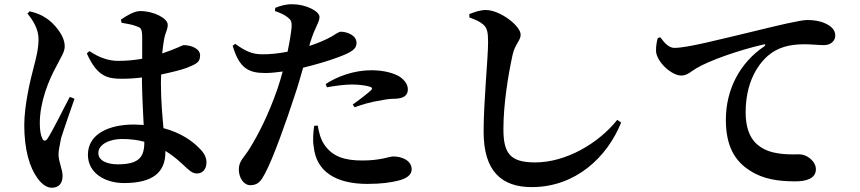

<svg xmlns="http://www.w3.org/2000/svg" viewBox="-20 -829 4040 902"><path d="M223 53C256 53 274 33 274 -3C274 -34 255 -68 255 -104C255 -119 259 -140 267 -180C278 -216 311 -310 330 -365L308 -374C281 -324 228 -215 204 -179C195 -164 184 -165 178 -180C171 -194 167 -219 167 -250C167 -350 208 -451 245 -518C268 -564 284 -584 284 -612C284 -666 228 -724 198 -743C173 -760 152 -768 119 -776L109 -765C135 -734 161 -692 161 -646C161 -601 151 -561 138 -512C122 -452 94 -333 94 -241C94 -127 119 -42 156 8C175 35 199 53 223 53ZM553 -459C583 -459 615 -461 647 -465V-441C648 -375 652 -301 655 -242L609 -244C494 -244 393 -201 393 -102C393 -16 473 31 563 31C697 31 757 -19 757 -114V-120C783 -104 808 -85 834 -61C867 -30 882 -14 905 -14C932 -14 950 -34 950 -67C950 -90 938 -112 916 -133C884 -166 831 -205 748 -227C743 -284 736 -354 736 -439L737 -479C790 -490 835 -502 857 -510C903 -529 920 -536 920 -569C920 -600 879 -617 843 -617C837 -617 811 -601 742 -578C745 -606 748 -629 751 -645C758 -681 768 -689 768 -713C768 -742 705 -777 638 -777C611 -777 574 -755 548 -737L551 -722C575 -718 601 -714 623 -705C640 -699 648 -696 648 -653V-553C614 -547 577 -543 535 -543C494 -543 449 -556 400 -589L388 -578C437 -467 488 -459 553 -459ZM658 -163V-161C658 -92 634 -57 533 -57C486 -57 442 -73 442 -110C442 -152 497 -176 553 -176C590 -176 625 -172 658 -163Z M1706 35C1773 35 1817 28 1849 20C1889 11 1914 -7 1914 -33C1914 -76 1867 -94 1828 -94C1808 -94 1770 -75 1682 -75C1601 -75 1543 -92 1504 -149C1484 -178 1477 -214 1473 -239L1456 -238C1452 -210 1448 -171 1454 -139C1465 -27 1553 35 1706 35ZM1637 -338 1646 -325C1681 -338 1725 -351 1768 -357C1794 -363 1816 -365 1834 -365C1877 -366 1896 -381 1896 -409C1896 -430 1884 -452 1854 -471C1832 -483 1790 -499 1724 -499C1643 -499 1562 -469 1510 -434L1516 -419C1561 -427 1603 -432 1634 -432C1663 -432 1699 -428 1720 -421C1728 -418 1730 -413 1725 -407C1715 -396 1666 -358 1637 -338ZM1227 -486C1250 -486 1280 -489 1308 -493C1300 -464 1292 -436 1284 -413C1240 -286 1192 -195 1155 -135C1127 -88 1102 -74 1102 -33C1102 8 1126 41 1156 41C1193 41 1207 20 1225 -14C1264 -86 1327 -265 1364 -379C1379 -422 1392 -469 1404 -511C1467 -526 1531 -546 1560 -557C1633 -583 1655 -599 1655 -627C1655 -666 1606 -680 1581 -680C1572 -680 1557 -669 1537 -657C1510 -642 1476 -627 1433 -613L1437 -628C1460 -704 1481 -723 1481 -750C1480 -777 1416 -809 1355 -809C1326 -810 1300 -803 1273 -792L1272 -777C1296 -769 1316 -760 1331 -748C1348 -735 1351 -727 1350 -702C1348 -677 1341 -634 1331 -586C1294 -579 1250 -573 1208 -574C1166 -575 1137 -586 1085 -623L1073 -614C1105 -505 1151 -486 1227 -486Z M2478 50C2684 50 2832 -90 2898 -253L2880 -266C2792 -156 2640 -66 2494 -66C2376 -66 2345 -109 2345 -223C2345 -338 2367 -475 2388 -571C2399 -622 2426 -638 2426 -666C2426 -707 2331 -781 2263 -782C2237 -782 2211 -773 2185 -763V-747C2218 -735 2233 -728 2250 -714C2268 -698 2273 -680 2273 -631C2273 -556 2252 -353 2252 -210C2252 -23 2338 50 2478 50Z M3717 23C3763 23 3813 12 3813 -34C3813 -72 3770 -104 3736 -104C3707 -104 3626 -99 3569 -129C3533 -148 3483 -186 3483 -302C3483 -472 3567 -554 3603 -579C3656 -617 3717 -621 3763 -621C3791 -621 3824 -617 3851 -617C3883 -617 3904 -637 3904 -662C3904 -689 3884 -707 3857 -719C3831 -731 3802 -735 3772 -735C3741 -735 3636 -710 3530 -684C3354 -642 3208 -604 3148 -604C3122 -604 3100 -629 3082 -654L3070 -650C3066 -635 3061 -612 3062 -588C3065 -539 3134 -474 3181 -474C3209 -474 3230 -496 3251 -508C3311 -544 3449 -593 3567 -620C3577 -623 3578 -617 3570 -611C3456 -534 3390 -409 3390 -266C3390 -139 3435 -70 3504 -27C3567 14 3640 23 3717 23Z"/></svg>

Font: Source Han Serif CN
Style: Bold
Weight: 700
Designer: Ryoko NISHIZUKA 西塚涼子 (kana & ideographs); Frank Grießhammer (Latin, Greek & Cyrillic); Wenlong ZHANG 张文龙 (bopomofo); San
Foundry: Adobe
Version: Version 2.003;hotconv 1.1.1;makeotfexe 2.6.0